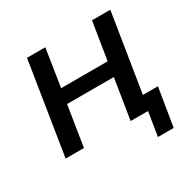

<svg xmlns="http://www.w3.org/2000/svg" viewBox="-145 -641 898 908"><g transform="rotate(-30 304.0 -187.0)"><path d="M36 0 116 -504H216L184 -299H438L471 -504H571L503 -78H585L551 130H465L486 0H391L426 -220H171L136 0Z"/></g></svg>

Font: Winston Medium
Style: Italic
Weight: 500
Italic angle: -9°
Designer: Original fonts by Vernon Adams / Changes by Cristiano Sobral
Foundry: Original fonts by Vernon Adams / Changes by Cristiano Sobral
Version: Version 2.503;July 17, 2020;FontCreator 13.0.0.2655 64-bit